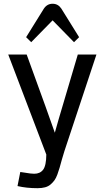

<svg xmlns="http://www.w3.org/2000/svg" viewBox="-20 -823 567 1012"><path d="M23.4 0ZM488.3 -535.6 319.3 -25.9Q313 -7.3 305.9 18.8Q298.8 44.9 294.2 61Q289.6 77.1 282.5 96.4Q275.4 115.7 267.1 127.2Q258.8 138.7 246.6 149.2Q234.4 159.7 217.3 164.3Q200.2 168.9 177.7 168.9Q119.6 168.9 72.3 157.7L86.9 83.5Q96.2 84.5 111.8 87.2Q127.4 89.8 138.9 91.3Q150.4 92.8 160.2 92.8Q191.4 92.8 207.5 71.3Q223.6 49.8 224.1 -8.3L23.4 -535.6H120.6L219.2 -263.7Q246.1 -189.5 269 -123.5Q285.2 -182.6 316.4 -286.6L390.1 -535.6ZM257.3 -715.8 144.5 -600.6 117.7 -627 211.4 -777.8Q228.5 -803.2 257.3 -803.2Q286.1 -803.2 303.2 -777.8L397 -627L370.1 -600.6Z"/></svg>

Font: Coda
Style: Regular
Weight: 400
Designer: vernon adams
Foundry: vernon adams
Version: Version 2.000; ttfautohint (v0.8) -r 50 -G 200 -x